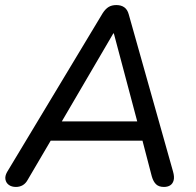

<svg xmlns="http://www.w3.org/2000/svg" viewBox="-20 -732 773 759"><path d="M43 7Q26 7 15 -1Q4 -9 1.5 -22.5Q-1 -36 8 -52L386 -680Q397 -697 409.5 -704.5Q422 -712 440 -712Q459 -712 471.5 -703Q484 -694 489 -675L664 -54Q670 -33 666.5 -19.5Q663 -6 653 0.5Q643 7 628 7Q608 7 597 -3.5Q586 -14 580 -35L538 -196L571 -176H148L191 -194L90 -22Q82 -7 70 0Q58 7 43 7ZM428 -600 215 -236 193 -252H551L527 -235L430 -600Z"/></svg>

Font: Nunito ExtraLight Medium
Style: Italic
Weight: 500
Italic angle: -9°
Version: Version 3.602